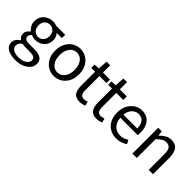

<svg xmlns="http://www.w3.org/2000/svg" viewBox="79 -1652 2859 2859"><g transform="rotate(45 1508.5 -223.0)"><path d="M274.9 250Q175.8 250 113.3 212.4Q50.8 174.8 50.8 105Q50.8 69.8 71.8 37.6Q92.8 5.4 130.9 -18.1V-22.9Q109.9 -35.6 95.9 -57.6Q82 -79.6 82 -111.8Q82 -145.5 101.1 -171.9Q120.1 -198.2 142.1 -212.9V-216.8Q115.2 -237.8 93 -276.1Q70.8 -314.5 70.8 -362.8Q70.8 -422.4 98.9 -466.1Q127 -509.8 173.3 -533.4Q219.7 -557.1 273.9 -557.1Q297.4 -557.1 317.1 -553Q336.9 -548.8 351.1 -543H540V-473.1H429.2Q448.7 -454.1 460.9 -425.3Q473.1 -396.5 473.1 -360.8Q473.1 -303.2 446.8 -260.7Q420.4 -218.3 375.2 -195.1Q330.1 -171.9 273.9 -171.9Q231.9 -171.9 193.8 -190.9Q179.2 -178.2 169.2 -163.3Q159.2 -148.4 159.2 -126Q159.2 -100.6 179.2 -83.7Q199.2 -66.9 253.9 -66.9H360.8Q454.6 -66.9 502.2 -36.1Q549.8 -5.4 549.8 62Q549.8 112.3 516.1 155.3Q482.4 198.2 420.7 224.1Q358.9 250 274.9 250ZM273.9 -233.9Q321.3 -233.9 355.7 -268.8Q390.1 -303.7 390.1 -362.8Q390.1 -422.9 356.4 -456.5Q322.8 -490.2 273.9 -490.2Q226.6 -490.2 192.9 -456.5Q159.2 -422.9 159.2 -362.8Q159.2 -303.7 193.4 -268.8Q227.5 -233.9 273.9 -233.9ZM288.1 187Q340.3 187 379.2 171.1Q418 155.3 439 130.1Q460 105 460 77.1Q460 38.6 431.9 23.2Q403.8 7.8 350.1 7.8H255.9Q241.2 7.8 222.7 6.1Q204.1 4.4 186 0Q156.7 21 143.8 44.9Q130.9 68.8 130.9 91.8Q130.9 135.7 172.4 161.4Q213.9 187 288.1 187Z M852.1 13.2Q785.2 13.2 728 -20.5Q670.9 -54.2 635.7 -117.7Q600.6 -181.2 600.6 -271Q600.6 -361.3 635.7 -425.3Q670.9 -489.3 728 -523.2Q785.2 -557.1 852.1 -557.1Q918.5 -557.1 975.6 -523.2Q1032.7 -489.3 1067.9 -425.3Q1103 -361.3 1103 -271Q1103 -181.2 1067.9 -117.7Q1032.7 -54.2 975.6 -20.5Q918.5 13.2 852.1 13.2ZM852.1 -63Q922.4 -63 966.1 -120.1Q1009.8 -177.2 1009.8 -271Q1009.8 -333.5 990 -380.6Q970.2 -427.7 934.6 -453.9Q898.9 -480 852.1 -480Q781.2 -480 738 -422.4Q694.8 -364.7 694.8 -271Q694.8 -177.2 738 -120.1Q781.2 -63 852.1 -63Z M1397.9 13.2Q1311.5 13.2 1277.6 -36.6Q1243.7 -86.4 1243.7 -168V-469.2H1162.6V-538.1L1248.5 -543L1258.8 -695.8H1335V-543H1482.9V-469.2H1335V-165Q1335 -115.7 1353.3 -88.4Q1371.6 -61 1418.9 -61Q1433.6 -61 1450.4 -65.4Q1467.3 -69.8 1481 -76.2L1498.5 -6.8Q1475.6 0.5 1449.5 6.8Q1423.3 13.2 1397.9 13.2Z M1752.9 13.2Q1666.5 13.2 1632.6 -36.6Q1598.6 -86.4 1598.6 -168V-469.2H1517.6V-538.1L1603.5 -543L1613.8 -695.8H1689.9V-543H1837.9V-469.2H1689.9V-165Q1689.9 -115.7 1708.3 -88.4Q1726.6 -61 1773.9 -61Q1788.6 -61 1805.4 -65.4Q1822.3 -69.8 1835.9 -76.2L1853.5 -6.8Q1830.6 0.5 1804.4 6.8Q1778.3 13.2 1752.9 13.2Z M2164.6 13.2Q2091.8 13.2 2033 -20.5Q1974.1 -54.2 1939.2 -117.9Q1904.3 -181.6 1904.3 -271Q1904.3 -359.4 1939.5 -423.6Q1974.6 -487.8 2030 -522.5Q2085.4 -557.1 2147.5 -557.1Q2252 -557.1 2308.3 -487.8Q2364.7 -418.5 2364.7 -301.8Q2364.7 -287.1 2363.3 -273.9Q2361.8 -260.7 2360.4 -250H1994.6Q1999 -163.1 2048.1 -111.6Q2097.2 -60.1 2174.3 -60.1Q2214.4 -60.1 2247.1 -71.3Q2279.8 -82.5 2310.5 -103L2342.8 -42Q2307.1 -18.6 2263.2 -2.7Q2219.2 13.2 2164.6 13.2ZM1993.7 -314.9H2284.7Q2284.7 -397.5 2249 -440.7Q2213.4 -483.9 2149.4 -483.9Q2091.8 -483.9 2046.9 -439.9Q2002 -396 1993.7 -314.9Z M2498.5 0V-543H2573.7L2582.5 -463.9H2585Q2623 -502.9 2667.2 -530Q2711.4 -557.1 2766.6 -557.1Q2852.1 -557.1 2892.3 -502.2Q2932.6 -447.3 2932.6 -344.2V0H2841.8V-332Q2841.8 -408.7 2817.4 -442.9Q2793 -477.1 2738.8 -477.1Q2696.8 -477.1 2664.1 -456.1Q2631.3 -435.1 2590.8 -394V0Z"/></g></svg>

Font: Source Han Sans CN
Style: Regular
Weight: 400
Designer: Ryoko NISHIZUKA  (kana, bopomofo & ideographs); Paul D. Hunt (Latin, Greek & Cyrillic); Sandoll Communications , Soo-you
Foundry: Adobe
Version: Version 2.004;hotconv 1.0.118;makeotfexe 2.5.65603